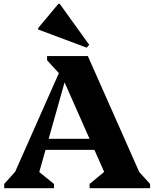

<svg xmlns="http://www.w3.org/2000/svg" viewBox="-20 -983 806 1003"><path d="M2 0V-22L78 -107L27 -13L327 -690H439L739 -13L687 -107L764 -22V0H448V-22L547 -104L556 -13L296 -601H331L165 -13L162 -103L262 -22V0ZM174 -200V-258H555V-200ZM305 -582 226 -668V-690H352ZM433 -734 179 -829V-836L285 -963H292L446 -749Z"/></svg>

Font: Platypi Light
Style: Bold
Weight: 700
Version: Version 1.200